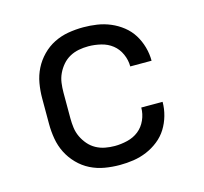

<svg xmlns="http://www.w3.org/2000/svg" viewBox="-84 -621 767 722"><g transform="rotate(-15 300.0 -260.0)"><path d="M298 8Q268 8 239 3Q210 -2 184 -15Q158 -28 137 -49.5Q116 -71 103 -97Q90 -123 85 -152Q80 -181 80 -210V-310Q80 -339 85 -368Q90 -397 103 -423Q116 -449 137 -470.5Q158 -492 184 -505Q210 -518 239 -523Q268 -528 298 -528Q325 -528 351.5 -524Q378 -520 403 -509.5Q428 -499 449.5 -482Q471 -465 485 -442.5Q499 -420 506.5 -393.5Q514 -367 514 -340H431Q431 -365 420.5 -388.5Q410 -412 391 -427Q372 -442 347 -448Q322 -454 298 -454Q279 -454 260.5 -450.5Q242 -447 225.5 -438Q209 -429 196.5 -414.5Q184 -400 176 -383Q168 -366 165.5 -347.5Q163 -329 163 -310V-210Q163 -191 165.5 -172.5Q168 -154 176 -137Q184 -120 196.5 -105.5Q209 -91 225.5 -82Q242 -73 260.5 -69.5Q279 -66 298 -66Q322 -66 347 -72Q372 -78 391 -93Q410 -108 420.5 -131.5Q431 -155 431 -180H514Q514 -153 506.5 -126.5Q499 -100 485 -77.5Q471 -55 449.5 -38Q428 -21 403 -10.5Q378 0 351.5 4Q325 8 298 8Z"/></g></svg>

Font: Nova
Style: Regular
Weight: 400
Monospace: yes
Designer: Belleve Invis
Foundry: Belleve Invis
Version: Version 24.1.4; ttfautohint (v1.8.4)